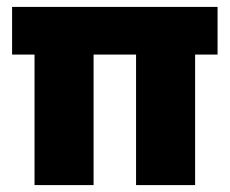

<svg xmlns="http://www.w3.org/2000/svg" viewBox="-20 -536 665 556"><path d="M80 0V-378H15V-516H610V-378H545V0H374V-378H251V0Z"/></svg>

Font: REM
Style: Bold
Weight: 700
Designer: Octavio Pardo
Foundry: Ashler Design
Version: Version 1.005;gftools[0.9.28]